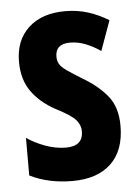

<svg xmlns="http://www.w3.org/2000/svg" viewBox="-46 -594 465 641"><g transform="rotate(-5 187.0 -273.5)"><path d="M347 -160Q347 -77 301 -33.5Q255 10 172 10Q91 10 29 -21V-147Q55 -129 90 -116Q125 -103 160 -103Q217 -103 217 -153Q217 -173 202.5 -190.5Q188 -208 135 -235Q84 -263 56 -303Q28 -343 28 -402Q28 -474 73 -515.5Q118 -557 196 -557Q236 -557 271.5 -546Q307 -535 341 -514L305 -414Q282 -430 256 -440.5Q230 -451 203 -451Q154 -451 154 -408Q154 -394 160 -383.5Q166 -373 183 -361Q200 -349 234 -328Q284 -299 315.5 -261Q347 -223 347 -160Z"/></g></svg>

Font: Noto Sans Armenian ExtraCondensed
Style: Bold
Weight: 700
Width: 2
Designer: Monotype Design Team
Foundry: Monotype Imaging Inc.
Version: Version 2.008; ttfautohint (v1.8.4.7-5d5b)